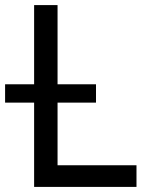

<svg xmlns="http://www.w3.org/2000/svg" viewBox="-20 -734 640 754"><path d="M516 -85V0H114V-331H0V-403H114V-714H206V-403H357V-331H206V-85Z"/></svg>

Font: Noto Sans Mono UI
Style: Regular
Weight: 400
Monospace: yes
Designer: Monotype Design team
Foundry: Monotype Imaging Inc.
Version: Version 1.000